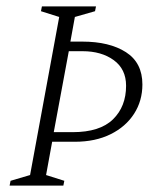

<svg xmlns="http://www.w3.org/2000/svg" viewBox="-20 -580 518 600"><path d="M10 0 13 -15 74 -33 165 -527 108 -545 111 -560H280L277 -545L214 -527L200 -450H237Q322 -450 373.5 -417Q425 -384 425 -316Q425 -265 399 -224.5Q373 -184 325.5 -160.5Q278 -137 214 -137H143L124 -33L181 -15L178 0ZM238 -420H195L148 -167H207Q292 -167 333 -207Q374 -247 374 -312Q374 -364 335.5 -392Q297 -420 238 -420Z"/></svg>

Font: Spectral SC ExtraLight
Style: Italic
Weight: 275
Italic angle: -10°
Designer: Jean-Baptiste Levee
Foundry: Production Type
Version: Version 2.001